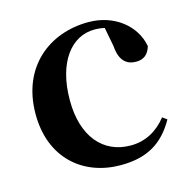

<svg xmlns="http://www.w3.org/2000/svg" viewBox="-88 -640 742 744"><g transform="rotate(-15 282.5 -268.0)"><path d="M308.1 16.2C415.1 16.2 480.4 -24.3 527.8 -108.4L509.9 -121.4C472.4 -73.9 423.7 -47.5 365.2 -47.5C254.4 -47.5 181.7 -131.7 181.7 -277.6C181.7 -429.2 251 -518 344.6 -518C380 -518 411.3 -508.7 449.7 -486.3L381.8 -530.1L399.6 -436.8C403.7 -376.1 432.2 -355.6 469.4 -355.6C499.3 -355.6 518.6 -370.4 528 -402.4C512.5 -488.1 432 -551.9 329 -551.9C172.7 -551.9 39.6 -449.7 39.6 -259.7C39.6 -82.8 157.9 16.2 308.1 16.2Z"/></g></svg>

Font: Source Han Serif TW VF
Style: Regular
Weight: 250
Designer: Ryoko NISHIZUKA 西塚涼子 (kana & ideographs); Frank Grießhammer (Latin, Greek & Cyrillic); Wenlong ZHANG 张文龙 (bopomofo); San
Foundry: Adobe
Version: Version 2.002;hotconv 1.1.0;makeotfexe 2.6.0